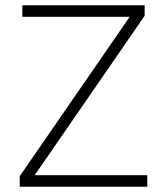

<svg xmlns="http://www.w3.org/2000/svg" viewBox="-20 -710 635 730"><path d="M55 0V-40L473 -646H65V-690H530V-650L112 -44H540V0Z"/></svg>

Font: Oxanium ExtraLight ExtraLight
Style: Regular
Weight: 250
Version: Version 2.000